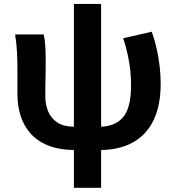

<svg xmlns="http://www.w3.org/2000/svg" viewBox="-20 -731 873 953"><path d="M357.6 13.8Q277.3 13.8 221.9 -7.8Q166.4 -29.4 132.2 -67.9Q97.9 -106.4 82.2 -156.6Q66.5 -206.8 66.5 -264.2V-392.9Q66.5 -426.4 64.4 -470.4Q62.4 -514.3 55 -559.8H197.1Q203.5 -531 205.1 -496.6Q206.8 -462.3 206.8 -423Q206.8 -398.4 206.3 -366.5Q205.8 -334.6 205.3 -304.2Q204.8 -273.7 204.8 -253.3Q204.8 -212.6 219 -178Q233.2 -143.3 265.3 -122.6Q297.4 -101.9 351 -101.9ZM472.8 13.8 473.2 -101.9Q550.3 -101.9 590.4 -148.6Q630.5 -195.3 630.5 -307.7Q630.5 -344.2 626.8 -379.7Q623.1 -415.3 614.9 -455Q606.8 -494.8 591.5 -541.3L733.3 -573.5Q748.4 -531 757.9 -488.1Q767.3 -445.1 772.4 -402.3Q777.5 -359.4 777.5 -314.3Q777.5 -208.6 742.6 -135.3Q707.7 -62 639.8 -24.1Q571.8 13.8 472.8 13.8ZM346.8 201.1V-711.4H481.9V201.1Z"/></svg>

Font: Noto Sans HK Thin
Style: Regular
Weight: 100
Designer: Ryoko NISHIZUKA 西塚涼子 (kana, bopomofo & ideographs); Paul D. Hunt (Latin, Greek & Cyrillic); Sandoll Communications 산돌커뮤니
Foundry: Adobe
Version: Version 2.004-H2;hotconv 1.0.118;makeotfexe 2.5.65603